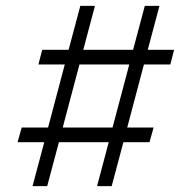

<svg xmlns="http://www.w3.org/2000/svg" viewBox="-20 -635 642 655"><path d="M504 -200 490 -150H401L361 0H311L351 -150H181L141 0H91L131 -150H40L54 -200H144L201 -415H111L124 -465H214L254 -615H304L264 -465H434L474 -615H524L484 -465H574L561 -415H471L414 -200ZM194 -200H364L421 -415H251Z"/></svg>

Font: Bona Nova SC
Style: Italic
Weight: 400
Italic angle: -4°
Designer: Mateusz Machalski
Foundry: Capitalics
Version: Version 4.001; ttfautohint (v1.8.4.7-5d5b)